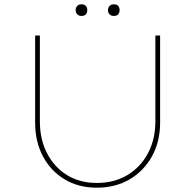

<svg xmlns="http://www.w3.org/2000/svg" viewBox="-20 -865 906 891"><path d="M429 6Q344 6 279.5 -33Q215 -72 179 -140Q143 -208 143 -296V-700H165V-302Q165 -218 198.5 -153.5Q232 -89 291 -52.5Q350 -16 429 -16Q510 -16 571 -52.5Q632 -89 666.5 -153.5Q701 -218 701 -302V-700H723V-295Q723 -208 685.5 -140Q648 -72 582 -33Q516 6 429 6ZM508 -791Q496 -791 488.5 -798.5Q481 -806 481 -818Q481 -829 488 -837Q495 -845 508 -845Q522 -845 528.5 -837.5Q535 -830 535 -818Q535 -806 528.5 -798.5Q522 -791 508 -791ZM358 -791Q346 -791 338.5 -798.5Q331 -806 331 -818Q331 -829 338 -837Q345 -845 358 -845Q372 -845 378.5 -837.5Q385 -830 385 -818Q385 -806 378.5 -798.5Q372 -791 358 -791Z"/></svg>

Font: Lexend Exa Thin
Style: Regular
Weight: 250
Designer: Bonnie Shaver-Troup, Thomas Jockin
Foundry: Lexend
Version: Version 1.007